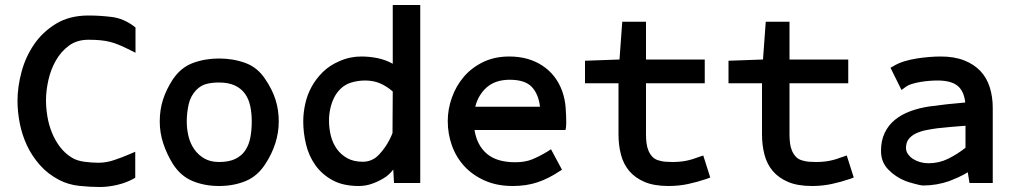

<svg xmlns="http://www.w3.org/2000/svg" viewBox="-20 -732 4043 768"><path d="M379 16Q341 16 297.5 11.5Q254 7 217 -12Q171 -36 139 -72.5Q107 -109 87.5 -151Q68 -193 59 -239Q50 -285 50 -329Q50 -384 66 -444Q82 -504 116 -554Q150 -604 204 -637Q258 -670 334 -670Q381 -670 428 -664Q475 -658 517 -626L522 -622V-521L500 -532Q476 -544 457 -552Q438 -560 420 -564.5Q402 -569 381.5 -571Q361 -573 334 -573Q288 -573 256 -549.5Q224 -526 203.5 -490Q183 -454 173.5 -411.5Q164 -369 164 -331Q164 -300 169.5 -266.5Q175 -233 187.5 -202Q200 -171 219.5 -145Q239 -119 268 -101Q288 -89 317.5 -85Q347 -81 374 -81Q405 -81 437.5 -92Q470 -103 500 -116L521 -125V-21L514 -17Q485 -1 449 7.5Q413 16 379 16Z M856 -84Q896 -84 921.5 -96.5Q947 -109 961.5 -131Q976 -153 981.5 -182.5Q987 -212 987 -246Q987 -279 981 -307.5Q975 -336 960 -357Q945 -378 919.5 -390Q894 -402 856 -402Q829 -402 806.5 -396.5Q784 -391 765 -372Q742 -348 734.5 -314Q727 -280 727 -246Q727 -216 734 -187Q741 -158 757 -135Q773 -112 797.5 -98Q822 -84 856 -84ZM671 -414Q703 -462 751.5 -480Q800 -498 856 -498Q913 -498 962 -480Q1011 -462 1042 -414Q1069 -374 1082 -333.5Q1095 -293 1095 -246Q1095 -201 1081 -158Q1067 -115 1042 -77Q1011 -28 963 -8Q915 12 856 12Q798 12 750 -8Q702 -28 671 -77Q647 -116 633 -158.5Q619 -201 619 -246Q619 -293 632 -333.5Q645 -374 671 -414Z M1440 -410Q1411 -410 1382 -401Q1359 -393 1342.5 -377Q1326 -361 1316 -340.5Q1306 -320 1301 -296.5Q1296 -273 1296 -250Q1296 -218 1303.5 -188.5Q1311 -159 1327.5 -136Q1344 -113 1369.5 -99Q1395 -85 1431 -85Q1469 -85 1495.5 -113Q1522 -141 1539 -175Q1541 -179 1546 -190L1550 -200L1551 -366Q1527 -387 1500.5 -398.5Q1474 -410 1440 -410ZM1553 -54Q1537 -32 1513 -18Q1491 -5 1466.5 3.5Q1442 12 1415 12Q1352 12 1309.5 -11.5Q1267 -35 1241 -72Q1215 -109 1204 -155Q1193 -201 1193 -246Q1193 -281 1201 -317Q1209 -353 1226.5 -385Q1244 -417 1271.5 -444Q1299 -471 1337 -487Q1379 -506 1425 -506Q1458 -506 1490 -499.5Q1522 -493 1551 -477V-712H1661V0H1556Z M2019 -413Q1962 -413 1927.5 -383Q1893 -353 1881 -305H2140Q2134 -356 2107 -384.5Q2080 -413 2019 -413ZM2041 -83Q2080 -83 2108.5 -94.5Q2137 -106 2170 -126L2184 -135L2228 -53L2218 -47Q2175 -18 2130.5 -3Q2086 12 2031 12Q1968 12 1919.5 -9.5Q1871 -31 1838 -66.5Q1805 -102 1788 -149Q1771 -196 1771 -248Q1771 -295 1787.5 -341.5Q1804 -388 1835 -424.5Q1866 -461 1912 -483.5Q1958 -506 2017 -506Q2094 -506 2149.5 -469.5Q2205 -433 2229 -367Q2240 -335 2242.5 -302.5Q2245 -270 2245 -239Q2245 -230 2244 -223L2242 -212H1878Q1888 -150 1928 -116.5Q1968 -83 2041 -83Z M2616 -90Q2629 -86 2642.5 -85Q2656 -84 2670 -84Q2700 -84 2725 -89Q2750 -94 2778 -105L2793 -110L2821 -22L2808 -17Q2770 -4 2732.5 4Q2695 12 2654 12Q2597 12 2559 -4Q2521 -20 2497.5 -47.5Q2474 -75 2464 -113Q2454 -151 2454 -195V-399H2320V-489L2458 -494L2469 -645H2564V-494H2799V-399H2564V-194Q2564 -177 2566 -160Q2568 -143 2574 -129Q2580 -115 2590 -104.5Q2600 -94 2616 -90Z M3190 -90Q3203 -86 3216.5 -85Q3230 -84 3244 -84Q3274 -84 3299 -89Q3324 -94 3352 -105L3367 -110L3395 -22L3382 -17Q3344 -4 3306.5 4Q3269 12 3228 12Q3171 12 3133 -4Q3095 -20 3071.5 -47.5Q3048 -75 3038 -113Q3028 -151 3028 -195V-399H2894V-489L3032 -494L3043 -645H3138V-494H3373V-399H3138V-194Q3138 -177 3140 -160Q3142 -143 3148 -129Q3154 -115 3164 -104.5Q3174 -94 3190 -90Z M3730 -219Q3707 -216 3684.5 -211.5Q3662 -207 3643 -198Q3625 -189 3614.5 -175.5Q3604 -162 3604 -140Q3604 -127 3612 -115.5Q3620 -104 3632.5 -96Q3645 -88 3661 -83.5Q3677 -79 3694 -79Q3736 -79 3772.5 -97Q3809 -115 3842 -141V-229Q3813 -227 3785.5 -224.5Q3758 -222 3730 -219ZM3851 -43Q3834 -32 3812.5 -22.5Q3791 -13 3778 -8Q3726 10 3673 10Q3666 10 3656 7.5Q3646 5 3636 2.5Q3626 0 3616.5 -3Q3607 -6 3602 -8Q3562 -24 3533 -54Q3504 -84 3504 -128Q3504 -170 3519 -201Q3534 -232 3560 -253Q3586 -274 3621 -287Q3656 -300 3696 -306Q3732 -311 3768 -315Q3804 -319 3841 -322Q3836 -368 3810 -389Q3784 -410 3730 -410Q3714 -410 3696 -408.5Q3678 -407 3660.5 -404Q3643 -401 3627 -396Q3611 -391 3601 -383L3586 -372L3542 -461L3553 -467Q3572 -479 3596.5 -486.5Q3621 -494 3646.5 -498Q3672 -502 3697 -504Q3722 -506 3743 -506Q3797 -506 3836.5 -490.5Q3876 -475 3901.5 -448Q3927 -421 3939 -383Q3951 -345 3951 -300V0H3858Z"/></svg>

Font: Codetta
Style: Bold
Weight: 700
Designer: Ulrich Proeller
Foundry: PROSA GmbH
Version: Version 2.00;September 29, 2018;FontCreator 11.5.0.2427 64-b